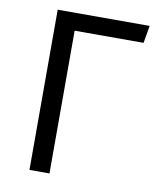

<svg xmlns="http://www.w3.org/2000/svg" viewBox="-79 -750 666 812"><g transform="rotate(10 254.0 -344.0)"><path d="M498 -688 485 -613H189V0H103V-688Z"/></g></svg>

Font: FiraGO Book
Style: Regular
Weight: 350
Designer: bBox Type
Foundry: bBox Type GmbH
Version: Version 1.001;PS 001.001;hotconv 1.0.88;makeotf.lib2.5.64775